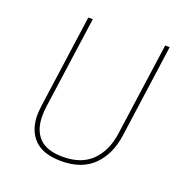

<svg xmlns="http://www.w3.org/2000/svg" viewBox="-124 -795 890 920"><g transform="rotate(20 320.5 -335.5)"><path d="M521 -207Q507 -107 448 -48.5Q389 10 285 10Q192 10 147 -35.5Q102 -81 102 -160Q102 -174 106 -208L172 -681H195L129 -209Q126 -185 126 -163Q126 -91 164.5 -51.5Q203 -12 285 -12Q380 -12 433 -65.5Q486 -119 498 -210L564 -681H587Z"/></g></svg>

Font: Fira Sans Thin
Style: Italic
Weight: 250
Italic angle: -8°
Designer: Carrois Corporate & Edenspiekermann AG
Foundry: Carrois Corporate GbR & Edenspiekermann AG
Version: Version 4.203